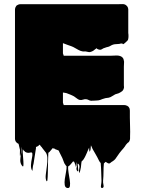

<svg xmlns="http://www.w3.org/2000/svg" viewBox="-20 -721 707 961"><path d="M630 -133Q630 -113 631 -86.5Q632 -60 631 -38Q631 -33 631 -28Q631 -23 629 -18Q629 -17 628.5 -16.5Q628 -16 628 -16Q627 -12 624 -9.5Q621 -7 618 -5Q617 -3 614.5 -1Q612 1 610 4Q609 6 607 9Q605 12 603 15Q602 16 601 17Q600 18 599 20Q594 26 588.5 32Q583 38 578 45L571 55Q567 60 564 65Q561 70 557 75Q555 77 555 77Q552 81 544 86Q543 87 542 87.5Q541 88 539 89Q537 90 534 93Q531 96 528 97Q524 98 519.5 95.5Q515 93 512 91Q510 89 509 89Q511 87 506.5 91Q502 95 500 97Q498 118 498 139.5Q498 161 496 183Q495 192 498 205Q501 218 492 220Q483 221 485.5 207Q488 193 488 184Q487 161 486.5 139Q486 117 484 95Q483 94 483 93Q482 93 481.5 92.5Q481 92 481 92L476 84Q472 76 467.5 67Q463 58 458 50L443 24Q442 20 440 16.5Q438 13 436 8L435 7Q434 13 434 19.5Q434 26 432 32Q431 33 430 36Q429 39 428 38Q427 33 426.5 27.5Q426 22 426 18Q422 26 421 29Q418 36 415 43.5Q412 51 408 59Q405 66 398 77Q398 78 397.5 78Q397 78 397 78Q396 80 392 84Q390 86 389 86Q387 93 386.5 100.5Q386 108 385 116Q384 121 383 125.5Q382 130 381 135Q380 137 378.5 141.5Q377 146 376 144Q374 133 377 119.5Q380 106 372 99Q369 96 369 102Q369 108 370.5 117Q372 126 372 132.5Q372 139 368 136Q360 129 364 115.5Q368 102 364 92Q363 87 363.5 98Q364 109 360 113Q359 115 358.5 109.5Q358 104 356 101Q355 99 352.5 92Q350 85 345 88Q345 88 344.5 88Q344 88 344 89Q342 91 337 97.5Q332 104 325 110Q325 110 321 112Q320 123 323 142Q326 161 329 179.5Q332 198 330 210Q328 222 317 220Q306 218 304 205Q302 192 304.5 174.5Q307 157 310.5 139.5Q314 122 313 110Q312 110 312 109.5Q312 109 311 109Q310 109 310 108.5Q310 108 310 108Q308 106 306 102Q304 100 302 96Q297 84 292 70L277 40Q276 38 275.5 36Q275 34 273 32Q268 30 262.5 28Q257 26 252 24Q254 22 252 20Q251 21 251 22Q251 23 251 23Q249 23 245 21Q245 21 244.5 21Q244 21 244 20Q243 21 242 22.5Q241 24 240 25Q234 33 228 39L226 41Q226 41 225.5 41Q225 41 225 42Q224 42 223.5 42.5Q223 43 222 43Q221 58 220.5 85.5Q220 113 219.5 140.5Q219 168 217 183Q217 184 215 185.5Q213 187 213 186Q207 175 209 154.5Q211 134 214.5 111.5Q218 89 217 68.5Q216 48 205 37L191 19Q190 17 188.5 15Q187 13 185 12Q183 8 178 3Q178 3 178 3.5Q178 4 177 4Q174 8 169 11L162 14Q161 14 161 14.5Q161 15 160 15Q160 17 160 21.5Q160 26 158 34L150 85Q149 92 148 98Q147 104 145 110Q144 116 143 127Q142 138 141 133Q134 122 135 105Q136 88 139.5 72.5Q143 57 142 48Q141 39 130 43Q116 46 106 39Q104 37 102 35Q100 33 98 32Q97 30 95.5 27.5Q94 25 94 27Q93 37 94.5 53.5Q96 70 97 85.5Q98 101 97 108.5Q96 116 90 108Q81 96 81.5 80.5Q82 65 85.5 48.5Q89 32 86 17Q85 10 85.5 18.5Q86 27 85.5 39Q85 51 82 57Q79 64 79.5 50Q80 36 80 29L73 -1Q69 -3 66 -5Q55 -13 55 -27V-657Q55 -665 55 -673.5Q55 -682 60 -689Q63 -695 72 -698Q74 -699 76.5 -699.5Q79 -700 83 -700H571Q581 -700 592 -700.5Q603 -701 611 -695L617 -689Q622 -682 622 -674V-556Q623 -552 623 -546.5Q623 -541 623 -536Q623 -531 621 -523Q621 -522 620.5 -521.5Q620 -521 620 -520Q619 -520 619 -519.5Q619 -519 619 -519Q617 -517 617 -517Q616 -515 610 -510Q604 -505 603 -504Q601 -502 599 -501Q595 -499 595 -499.5Q595 -500 595 -501Q595 -501 593 -502.5Q591 -504 584 -503Q578 -501 574 -501Q567 -500 560.5 -500Q554 -500 547 -498Q540 -496 534.5 -492.5Q529 -489 523 -487Q518 -486 513 -484.5Q508 -483 503 -481Q498 -480 493 -476.5Q488 -473 483 -472Q476 -471 467 -476Q464 -479 462.5 -479Q461 -479 461 -479Q460 -476 457 -475Q453 -471 447.5 -467.5Q442 -464 436 -462Q429 -459 423.5 -460.5Q418 -462 411 -463Q407 -464 402 -463.5Q397 -463 392 -464Q382 -466 373 -471Q364 -476 355 -481Q347 -486 337.5 -489.5Q328 -493 319 -496L295 -505V-454L299 -442H533Q544 -442 559 -443Q574 -444 585 -439Q586 -439 587 -438Q593 -434 595 -431Q598 -427 599 -422Q600 -417 601 -412Q601 -406 600.5 -399.5Q600 -393 600 -387V-294Q600 -290 600.5 -286.5Q601 -283 600 -280Q600 -278 598 -274Q598 -273 597.5 -273Q597 -273 597 -272Q593 -264 583 -259Q582 -259 582 -258.5Q582 -258 581 -258Q575 -254 568.5 -252.5Q562 -251 557 -249Q549 -245 541 -239.5Q533 -234 524 -232Q519 -231 513 -230.5Q507 -230 502 -228Q497 -227 492 -225Q487 -223 482 -221Q473 -218 464 -218Q455 -218 447 -217H442Q440 -217 438 -216.5Q436 -216 434 -217Q428 -218 423.5 -220.5Q419 -223 414 -224Q405 -226 396 -222.5Q387 -219 378 -221Q371 -223 364.5 -228.5Q358 -234 350 -239Q342 -243 333 -247Q324 -251 315 -254Q317 -254 307 -256Q297 -258 295 -258V-207L299 -195H603Q609 -195 615 -192Q617 -192 620 -189Q622 -188 623 -187Q624 -186 625 -184Q627 -182 629 -176Q630 -173 630 -167Z"/></svg>

Font: Rubik Wet Paint
Style: Regular
Weight: 400
Designer: Hubert and Fischer, NaN
Foundry: Hubert and Fischer, NaN
Version: Version 2.200